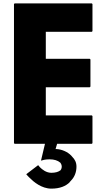

<svg xmlns="http://www.w3.org/2000/svg" viewBox="-20 -847 633 1140"><path d="M525 -827H67L63 -823V3L67 7H247L224 104L226 107C232 104 248 99 274 99C302 99 323 106 337 118H338V119C348 131 350 149 340 163V164H339C328 173 310 179 285 179C255 179 231 160 217 146C213 142 210 137 210 137L206 134L139 185L136 188C138 190 142 195 148 201L156 209C180 233 227 273 285 273C336 273 370 258 393 236V235L401 226C424 203 434 173 434 142C434 117 424 99 409 84L403 77C381 54 347 40 316 38H310L319 7H525L529 3V-158L525 -162H252V-329H513L517 -333V-494L513 -498H252V-658H525L529 -662V-823Z"/></svg>

Font: Hussar Woodtype
Style: Bd
Weight: 900
Foundry: Cannot Into Space Fonts
Version: Version 1.07